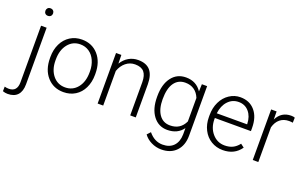

<svg xmlns="http://www.w3.org/2000/svg" viewBox="-152 -1197 2998 1885"><g transform="rotate(20 1347.0 -254.0)"><path d="M139.2 -528.3V63Q139.2 136.2 104 174.8Q68.8 213.4 0.5 213.4Q-25.9 213.4 -50.8 204.1L-49.8 155.8Q-28.3 162.1 -5.9 162.1Q81.1 162.1 81.1 62V-528.3ZM110.4 -720.7Q129.4 -720.7 140.1 -709.2Q150.9 -697.8 150.9 -681.2Q150.9 -664.6 140.1 -653.3Q129.4 -642.1 110.4 -642.1Q91.8 -642.1 81.3 -653.3Q70.8 -664.6 70.8 -681.2Q70.8 -697.8 81.3 -709.2Q91.8 -720.7 110.4 -720.7Z M272 -272Q272 -348.1 301.5 -409.2Q331.1 -470.2 385 -504.2Q439 -538.1 507.3 -538.1Q612.8 -538.1 678.2 -464.1Q743.7 -390.1 743.7 -268.1V-255.9Q743.7 -179.2 714.1 -117.9Q684.6 -56.6 630.9 -23.4Q577.1 9.8 508.3 9.8Q403.3 9.8 337.6 -64.2Q272 -138.2 272 -260.3ZM330.6 -255.9Q330.6 -161.1 379.6 -100.3Q428.7 -39.6 508.3 -39.6Q587.4 -39.6 636.5 -100.3Q685.5 -161.1 685.5 -260.7V-272Q685.5 -332.5 663.1 -382.8Q640.6 -433.1 600.1 -460.7Q559.6 -488.3 507.3 -488.3Q429.2 -488.3 379.9 -427Q330.6 -365.7 330.6 -266.6Z M919.9 -528.3 921.9 -438Q951.7 -486.8 996.1 -512.5Q1040.5 -538.1 1094.2 -538.1Q1179.2 -538.1 1220.7 -490.2Q1262.2 -442.4 1262.7 -346.7V0H1204.6V-347.2Q1204.1 -418 1174.6 -452.6Q1145 -487.3 1080.1 -487.3Q1025.9 -487.3 984.1 -453.4Q942.4 -419.4 922.4 -361.8V0H864.3V-528.3Z M1390.1 -269Q1390.1 -393.1 1445.1 -465.6Q1500 -538.1 1594.2 -538.1Q1702.1 -538.1 1758.3 -452.1L1761.2 -528.3H1815.9V-10.7Q1815.9 91.3 1758.8 150.9Q1701.7 210.4 1604 210.4Q1548.8 210.4 1498.8 185.8Q1448.7 161.1 1419.9 120.1L1452.6 85Q1514.6 161.1 1600.1 161.1Q1673.3 161.1 1714.4 117.9Q1755.4 74.7 1756.8 -2V-68.4Q1700.7 9.8 1593.3 9.8Q1501.5 9.8 1445.8 -63.5Q1390.1 -136.7 1390.1 -261.2ZM1449.2 -258.8Q1449.2 -157.7 1489.7 -99.4Q1530.3 -41 1604 -41Q1711.9 -41 1756.8 -137.7V-383.3Q1736.3 -434.1 1697.8 -460.7Q1659.2 -487.3 1605 -487.3Q1531.2 -487.3 1490.2 -429.4Q1449.2 -371.6 1449.2 -258.8Z M2172.9 9.8Q2105.5 9.8 2051 -23.4Q1996.6 -56.6 1966.3 -116Q1936 -175.3 1936 -249V-270Q1936 -346.2 1965.6 -407.2Q1995.1 -468.3 2047.9 -503.2Q2100.6 -538.1 2162.1 -538.1Q2258.3 -538.1 2314.7 -472.4Q2371.1 -406.7 2371.1 -293V-260.3H1994.1V-249Q1994.1 -159.2 2045.7 -99.4Q2097.2 -39.6 2175.3 -39.6Q2222.2 -39.6 2258.1 -56.6Q2293.9 -73.7 2323.2 -111.3L2359.9 -83.5Q2295.4 9.8 2172.9 9.8ZM2162.1 -488.3Q2096.2 -488.3 2051 -439.9Q2005.9 -391.6 1996.1 -310.1H2313V-316.4Q2310.5 -392.6 2269.5 -440.4Q2228.5 -488.3 2162.1 -488.3Z M2729 -478.5Q2710.4 -481.9 2689.5 -481.9Q2634.8 -481.9 2596.9 -451.4Q2559.1 -420.9 2543 -362.8V0H2484.9V-528.3H2542L2543 -444.3Q2589.4 -538.1 2691.9 -538.1Q2716.3 -538.1 2730.5 -531.7Z"/></g></svg>

Font: RobotoDraft Light
Style: Regular
Weight: 300
Version: Version 2.001151; 2014